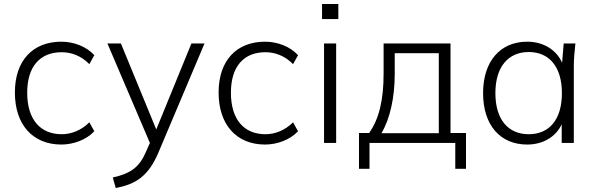

<svg xmlns="http://www.w3.org/2000/svg" viewBox="-20 -720 2997 967"><path d="M289 8C350 8 415 -16 455 -59L430 -104C388 -62 337 -44 291 -44C182 -44 117 -119 117 -253C117 -386 182 -457 291 -457C339 -457 389 -439 430 -397L455 -442C416 -485 353 -510 289 -510C147 -510 55 -417 55 -254C55 -92 145 8 289 8Z M548 174 563 227C662 208 727 169 778 48L1010 -501H944L767 -68L589 -501H521L735 0L715 45C682 121 641 153 548 174Z M1315 8C1376 8 1441 -16 1481 -59L1456 -104C1414 -62 1363 -44 1317 -44C1208 -44 1143 -119 1143 -253C1143 -386 1208 -457 1317 -457C1365 -457 1415 -439 1456 -397L1481 -442C1442 -485 1379 -510 1315 -510C1173 -510 1081 -417 1081 -254C1081 -92 1171 8 1315 8Z M1612 0H1673V-501H1612ZM1602 -624H1684V-700H1602Z M1788 130H1841V0H2273V130H2327V-50H2249V-501H1912V-350C1912 -218 1890 -122 1839 -50H1788ZM1901 -49C1945 -122 1968 -232 1968 -345V-452H2190V-49Z M2635 8C2714 8 2779 -30 2809 -94V0H2870V-389C2870 -425 2874 -463 2878 -501H2819L2811 -404C2782 -470 2716 -510 2635 -510C2500 -510 2413 -412 2413 -251C2413 -89 2500 8 2635 8ZM2643 -44C2541 -44 2475 -116 2475 -251C2475 -385 2541 -458 2643 -458C2745 -458 2810 -385 2810 -251C2810 -116 2745 -44 2643 -44Z"/></svg>

Font: Poppy and Pepper Light
Style: Regular
Weight: 300
Designer: Thy Ha
Foundry: Thy Ha
Version: Version 0.001;Glyphs 3.2 (3227)